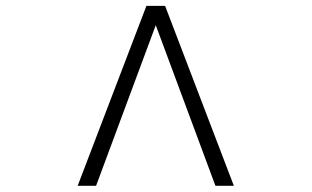

<svg xmlns="http://www.w3.org/2000/svg" viewBox="-20 -630 1040 641"><path d="M760.7 -9.8 531.2 -610.4H468.8L239.3 -9.8H300.8L500 -545.9L699.2 -9.8Z"/></svg>

Font: FreeUniversal
Style: Regular
Weight: 400
Version: Version 1.001